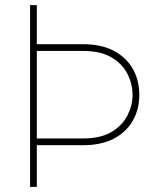

<svg xmlns="http://www.w3.org/2000/svg" viewBox="-20 -731 635 751"><path d="M97.7 -710.9H124V-558.1H305.2Q376.5 -558.1 425.3 -532.2Q474.1 -506.3 499.5 -461.7Q524.9 -417 524.9 -360.4Q524.9 -303.7 499.5 -259Q474.1 -214.4 425.3 -188.7Q376.5 -163.1 305.2 -163.1H124V0H97.7ZM305.2 -531.7H124V-189.5H305.2Q374 -189.5 416.5 -215.1Q459 -240.7 478.8 -280Q498.5 -319.3 498.5 -359.4Q498.5 -401.9 478.8 -441.4Q459 -481 416.5 -506.3Q374 -531.7 305.2 -531.7Z"/></svg>

Font: Vazirmatn RD FD Thin
Style: Regular
Weight: 100
Designer: Saber Rastikerdar
Foundry: Saber Rastikerdar
Version: Version 33.003